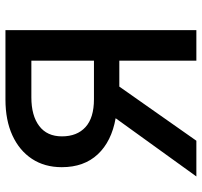

<svg xmlns="http://www.w3.org/2000/svg" viewBox="-38 -702 740 704"><g transform="rotate(-90 332.0 -350.0)"><path d="M37 0 250.5 -296Q165.5 -311 118.2 -361.5Q71 -412 71 -493.5Q71 -556.5 101.5 -602.8Q132 -649 187.5 -674.5Q243 -700 319 -700H573.5V0H461.5V-282.5H366.5L168 0ZM320 -375.5H461.5V-605H327Q260 -605 222 -576.2Q184 -547.5 184 -493Q184 -437.5 218 -406.5Q252 -375.5 320 -375.5Z"/></g></svg>

Font: Geologica EX
Style: Regular
Weight: 400
Designer: Sindre Bremnes, Frode Helland
Foundry: Monokrom Skriftforlag AS
Version: Version 1.010;gftools[0.9.28]